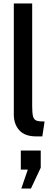

<svg xmlns="http://www.w3.org/2000/svg" viewBox="-20 -770 287 1098"><path d="M59 -114V-750H164V-165Q164 -123 169 -104.5Q174 -86 188 -80.5Q202 -75 235 -75L222 10H187Q122 10 90.5 -25Q59 -60 59 -114ZM102 308 139 200H99V91H213V189L157 308Z"/></svg>

Font: Cabin Medium
Style: Regular
Weight: 500
Designer: Pablo Impallari
Foundry: Pablo Impallari. http://www.impallari.com Igino Marini. http://www.ikern.com
Version: Version 2.200